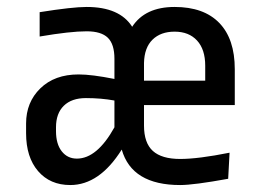

<svg xmlns="http://www.w3.org/2000/svg" viewBox="-20 -520 765 552"><path d="M655 -218H394V-159Q394 -109 419.5 -86Q445 -63 498 -63Q550 -63 640 -81L636 -6Q537 12 498 12Q359 12 330 -90Q266 12 182 12Q124 12 89.5 -28Q55 -68 55 -137V-165Q55 -226 96 -266Q137 -306 206 -306Q244 -306 309 -293V-351Q309 -393 290 -411.5Q271 -430 229 -430Q182 -430 94 -415V-485Q188 -500 229 -500Q324 -500 360 -443Q397 -500 482 -500Q566 -500 610.5 -454Q655 -408 655 -321ZM309 -154V-231Q271 -238 227 -238Q186 -238 163.5 -216Q141 -194 141 -154V-143Q141 -106 157.5 -85Q174 -64 201 -64Q259 -64 309 -154ZM394 -339V-288H570V-331Q570 -378 546.5 -403.5Q523 -429 482 -429Q442 -429 418.5 -406Q395 -383 394 -339Z"/></svg>

Font: RopaSansRegular
Style: Regular
Weight: 400
Designer: Botio Nikoltchev
Foundry: Botjo Nikoltchev
Version: Version 1.002